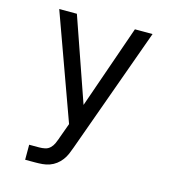

<svg xmlns="http://www.w3.org/2000/svg" viewBox="-109 -825 819 914"><g transform="rotate(15 300.0 -367.5)"><path d="M99 0V-74H148Q163 -74 177 -77Q191 -80 201.5 -90Q212 -100 218 -113Q224 -126 229 -140Q229 -141 229 -141Q229 -141 229 -141L257 -218L70 -735H157L300 -324L443 -735H530L307 -116Q301 -99 294 -82.5Q287 -66 276 -51.5Q265 -37 250.5 -26Q236 -15 219 -9Q202 -3 184 -1.5Q166 0 148 0Z"/></g></svg>

Font: Iosevka SS04 Extended
Style: Regular
Weight: 400
Width: 7
Monospace: yes
Designer: Belleve Invis
Foundry: Belleve Invis
Version: Version 19.0.0; ttfautohint (v1.8.4)